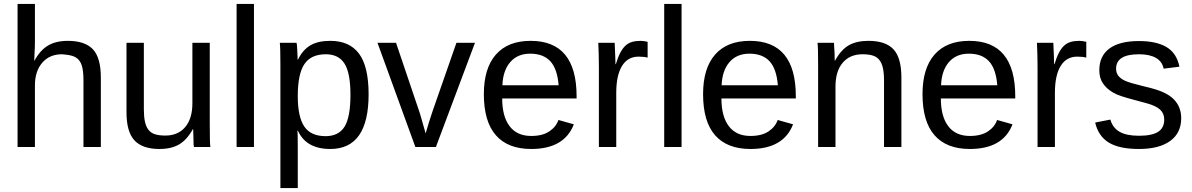

<svg xmlns="http://www.w3.org/2000/svg" viewBox="-20 -745 6042 973"><path d="M155 -438Q183 -490 223 -514Q263 -538 324 -538Q410 -538 450.5 -495.5Q491 -453 491 -352V0H403V-335Q403 -376 397.5 -401.5Q392 -427 379 -441.5Q366 -456 345.5 -462Q325 -468 294 -470Q231 -470 194 -427Q157 -384 157 -312V0H69V-725H157V-536Q157 -521 156.5 -505.5Q156 -490 155 -474Q154 -458 154 -449Q154 -440 153 -438Z M709 -528V-193Q709 -154 714.5 -128.5Q720 -103 732.5 -87Q745 -71 766 -64.5Q787 -58 818 -58Q882 -58 918.5 -101Q955 -144 955 -222V-528H1043V-113Q1043 -21 1046 0H963Q963 0 961 -13Q961 -24 960.5 -38Q960 -52 959 -90H957Q927 -36 887.5 -13Q848 10 788 10Q702 10 661.5 -33.5Q621 -77 621 -176V-528Z M1179 0V-725H1267V0Z M1848 -267Q1848 10 1654 10Q1532 10 1490 -82H1487Q1489 -76 1489 1V208H1401V-420Q1401 -502 1398 -528H1483Q1483 -528 1485 -514Q1486 -508 1486 -499Q1486 -490 1487 -477Q1488 -465 1488 -456.5Q1488 -448 1488 -443H1490Q1514 -492 1552.5 -515Q1591 -538 1654 -538Q1751 -538 1799.5 -473Q1848 -408 1848 -267ZM1756 -265Q1756 -375 1726 -422.5Q1696 -470 1631 -470Q1556 -470 1522.5 -420Q1489 -370 1489 -258Q1489 -153 1522 -104Q1555 -55 1630 -55Q1696 -55 1726 -103Q1756 -151 1756 -265Z M2189 0H2085L1893 -528H1987L2103 -185Q2107 -175 2115 -146Q2123 -117 2137 -69L2154 -126L2173 -184L2293 -528H2387Z M2525 -246Q2525 -155 2562.5 -105.5Q2600 -56 2672 -56Q2729 -56 2763.5 -79Q2798 -102 2810 -137L2888 -115Q2840 10 2672 10Q2554 10 2493 -59.5Q2432 -129 2432 -268Q2432 -399 2493 -468.5Q2554 -538 2669 -538Q2902 -538 2902 -257V-246ZM2811 -313Q2804 -397 2768.5 -435Q2733 -473 2667 -473Q2603 -473 2566 -430.5Q2529 -388 2526 -313Z M3015 0V-405Q3015 -460 3012 -528H3095Q3097 -483 3098 -456Q3099 -429 3099 -420H3101Q3111 -454 3123 -477Q3135 -500 3149.5 -513.5Q3164 -527 3183 -532.5Q3202 -538 3227 -538Q3242 -538 3262 -533V-453Q3244 -458 3216 -458Q3161 -458 3132 -410.5Q3103 -363 3103 -275V0Z M3346 0V-725H3434V0Z M3636 -246Q3636 -155 3673.5 -105.5Q3711 -56 3783 -56Q3840 -56 3874.5 -79Q3909 -102 3921 -137L3999 -115Q3951 10 3783 10Q3665 10 3604 -59.5Q3543 -129 3543 -268Q3543 -399 3604 -468.5Q3665 -538 3780 -538Q4013 -538 4013 -257V-246ZM3922 -313Q3915 -397 3879.5 -435Q3844 -473 3778 -473Q3714 -473 3677 -430.5Q3640 -388 3637 -313Z M4460 0V-335Q4460 -374 4454.5 -399.5Q4449 -425 4436.5 -441Q4424 -457 4403 -463.5Q4382 -470 4351 -470Q4287 -470 4250.5 -427Q4214 -384 4214 -306V0H4126V-416Q4126 -508 4123 -528H4206Q4207 -527 4207 -515Q4207 -509 4207.5 -504Q4208 -499 4208.5 -490.5Q4209 -482 4209.5 -469.5Q4210 -457 4210 -438H4212Q4242 -493 4281.5 -515.5Q4321 -538 4381 -538Q4468 -538 4508 -495Q4548 -452 4548 -352V0Z M4748 -246Q4748 -155 4785.5 -105.5Q4823 -56 4895 -56Q4952 -56 4986.5 -79Q5021 -102 5033 -137L5111 -115Q5063 10 4895 10Q4777 10 4716 -59.5Q4655 -129 4655 -268Q4655 -399 4716 -468.5Q4777 -538 4892 -538Q5125 -538 5125 -257V-246ZM5034 -313Q5027 -397 4991.5 -435Q4956 -473 4890 -473Q4826 -473 4789 -430.5Q4752 -388 4749 -313Z M5238 0V-405Q5238 -460 5235 -528H5318Q5320 -483 5321 -456Q5322 -429 5322 -420H5324Q5334 -454 5346 -477Q5358 -500 5372.5 -513.5Q5387 -527 5406 -532.5Q5425 -538 5450 -538Q5465 -538 5485 -533V-453Q5467 -458 5439 -458Q5384 -458 5355 -410.5Q5326 -363 5326 -275V0Z M5966 -146Q5966 -71 5910 -30.5Q5854 10 5752 10Q5652 10 5599 -22.5Q5546 -55 5530 -124L5607 -139Q5619 -97 5654 -77Q5689 -57 5752 -57Q5818 -57 5849 -77Q5880 -97 5880 -139Q5880 -170 5859 -189.5Q5838 -209 5790 -222L5727 -239Q5689 -249 5662 -258Q5635 -267 5619 -277Q5587 -296 5569 -323Q5551 -350 5551 -389Q5551 -461 5602 -499Q5653 -537 5752 -537Q5840 -537 5891.5 -506.5Q5943 -476 5957 -407L5877 -397Q5870 -433 5838 -451.5Q5806 -470 5752 -470Q5636 -470 5636 -397Q5636 -375 5648 -360Q5661 -345 5683 -335Q5694 -330 5718 -323Q5742 -316 5779 -307Q5814 -299 5839 -291Q5864 -283 5880 -275Q5911 -260 5928 -242Q5966 -204 5966 -146Z"/></svg>

Font: Libra Sans
Style: Regular
Weight: 400
Foundry: Context Ltd
Version: Version 1.000; ttfautohint (v1.3)